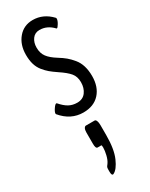

<svg xmlns="http://www.w3.org/2000/svg" viewBox="-215 -540 715 914"><g transform="rotate(-30 142.0 -83.0)"><path d="M115.2 330.1Q113.3 331.1 111.8 331.1Q104 331.1 104 311V303.7Q104 298.8 104.2 295.4Q104.5 292 104.7 290Q105 288.1 106.2 285.6Q107.4 283.2 107.9 282.5Q108.4 281.7 111.1 278.3Q113.8 274.9 114.7 273.4Q124.5 259.8 130.1 236.6Q135.7 213.4 135.7 196.3Q135.7 183.1 132.8 183.1H112.3Q102.1 183.1 102.1 156.2V94.7Q102.1 80.1 106.4 72.5Q110.8 64.9 116.7 64.9H164.6Q170.4 64.9 174.1 74Q177.7 83 177.7 98.1V151.9Q177.7 229.5 158 274.4Q138.2 319.3 115.2 330.1ZM260.3 -125Q260.3 -65.4 228 -30Q195.8 5.4 138.2 5.4Q69.3 5.4 20.5 -53.2Q19.5 -55.2 19.5 -56.6Q19.5 -65.4 30.3 -81.3Q41 -97.2 47.4 -97.2Q48.8 -97.2 49.8 -96.2Q70.8 -71.8 90.8 -60.8Q110.8 -49.8 136.2 -49.8Q167 -49.8 183.3 -71.8Q199.7 -93.8 199.7 -126Q199.7 -156.7 183.3 -176.5Q167 -196.3 129.4 -221.2Q106.4 -236.8 92.8 -248.3Q79.1 -259.8 64.9 -277.3Q50.8 -294.9 44.2 -317.4Q37.6 -339.8 37.6 -369.1Q37.6 -424.8 68.1 -460.9Q98.6 -497.1 147.9 -497.1Q205.6 -497.1 249 -451.2Q251 -449.2 251 -445.3Q251 -435.5 241.9 -420.2Q232.9 -404.8 228 -404.8Q227.1 -404.8 226.6 -405.3Q194.3 -439.9 152.3 -439.9Q127 -439.9 112.8 -420.7Q98.6 -401.4 98.6 -373.5Q98.6 -342.8 113.8 -322.5Q128.9 -302.2 161.1 -282.2Q184.1 -268.1 199.2 -255.4Q214.4 -242.7 229.7 -224.1Q245.1 -205.6 252.7 -180.7Q260.3 -155.8 260.3 -125Z"/></g></svg>

Font: BenchNine
Style: Regular
Weight: 400
Designer: Vernon Adams
Foundry: Vernon Adams
Version: Version 1 ; ttfautohint (v0.92.18-e454-dirty) -l 8 -r 50 -G 